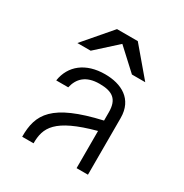

<svg xmlns="http://www.w3.org/2000/svg" viewBox="-172 -887 984 1024"><g transform="rotate(30 320.0 -375.0)"><path d="M112 -351H186C199 -409 237 -451 322 -451C403 -451 440 -423 440 -344V-293C155 -228 104 -140 105 0H175C175 -97 207 -166 440 -229V0H510V-349C510 -466 422 -510 322 -510C204 -510 127 -449 112 -351ZM110 -580H192L320 -696L446 -580H528L384 -750H256Z"/></g></svg>

Font: altertype_V2
Style: Regular
Weight: 400
Designer: Simon Renaud
Version: Version 2.001;Glyphs 3.1.2 (3151)